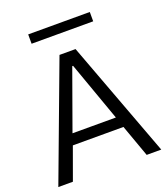

<svg xmlns="http://www.w3.org/2000/svg" viewBox="-151 -945 912 1049"><g transform="rotate(-20 305.0 -420.0)"><path d="M158.4 -186.8H452.7L519.7 0H604.5L352.2 -676.2H258.9L6 0H90.7ZM303.4 -594.8H308.3L431.4 -249.5H179.2ZM494.7 -840H136.5V-785.7H494.7Z"/></g></svg>

Font: Estedad-FD VF
Style: Regular
Weight: 100
Designer: Amin Abedi
Version: Version 7.3